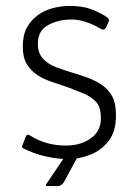

<svg xmlns="http://www.w3.org/2000/svg" viewBox="-20 -523 467 649"><path d="M55 -30 67 -61Q71 -71 80 -66Q108 -48 138.5 -39.5Q169 -31 202 -31Q253 -31 287 -55.5Q321 -80 321 -123Q321 -162 304 -179.5Q287 -197 262.5 -207Q238 -217 212 -227Q184 -237 156 -246Q128 -255 106 -269.5Q84 -284 70.5 -306.5Q57 -329 57 -365Q57 -405 71 -430Q85 -455 107.5 -471.5Q130 -488 158.5 -495.5Q187 -503 216 -503Q258 -503 288 -492Q321 -479 340 -466Q351 -458 348 -452L339 -431Q332 -418 320 -426Q265 -458 220 -457Q178 -457 143 -438.5Q108 -420 108 -375Q108 -343 126 -324Q144 -305 171.5 -295Q199 -285 229 -276Q253 -269 278.5 -259.5Q304 -250 325 -235.5Q346 -221 359 -198Q372 -175 372 -132Q372 -79 347.5 -47Q323 -15 285 0Q247 15 207 15Q125 12 60 -21Q52 -24 55 -30ZM138 97 198 8Q208 -6 221 -6H239Q249 -6 244 4L197 91Q188 106 175 106H140Q131 106 138 97Z"/></svg>

Font: Vivano Light
Style: Regular
Weight: 300
Designer: Joe Prince, Josias Burgherr
Version: Version 2.064;September 19, 2022;FontCreator 14.0.0.2877 64-